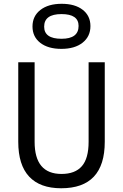

<svg xmlns="http://www.w3.org/2000/svg" viewBox="-20 -986 654 1021"><path d="M306.2 -726.1Q235.4 -726.1 194.1 -758.3Q152.8 -790.5 152.8 -845.2Q152.8 -900.4 194.8 -933.1Q236.8 -965.8 308.1 -965.8Q378.9 -965.8 419.9 -933.8Q460.9 -901.9 460.9 -847.2Q460.9 -792 419.2 -759Q377.4 -726.1 306.2 -726.1ZM307.1 -779.8Q397.9 -779.8 397.9 -848.1Q397.9 -911.1 307.1 -911.1Q214.8 -911.1 214.8 -844.2Q214.8 -779.8 307.1 -779.8ZM451.2 -231.9V-654.8H537.1V-231.9Q537.1 15.1 305.2 15.1Q192.9 15.1 135 -46.9Q77.1 -108.9 77.1 -231.9V-654.8H164.1V-231.9Q164.1 -61 307.1 -61Q379.4 -61 415.3 -102.3Q451.2 -143.6 451.2 -231.9Z"/></svg>

Font: IntelOne Mono
Style: Regular
Weight: 400
Designer: Fred Shallcrass
Foundry: Frere-Jones Type LLC
Version: Version 1.200;hotconv 1.1.0;makeotfexe 2.6.0;FJTRelease1.2